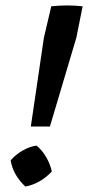

<svg xmlns="http://www.w3.org/2000/svg" viewBox="-20 -680 323 704"><path d="M283 -657 260 -542 163 -216H93L141 -542L168 -657Q226 -663 283 -657ZM114 -146Q134 -130 149 -104.5Q164 -79 170 -51Q127 -6 73 4Q28 -38 19 -92Q37 -113 63 -128Q89 -143 114 -146Z"/></svg>

Font: Piazzolla SC SemiBold
Style: Italic
Weight: 600
Italic angle: -11.3°
Designer: Juan Pablo del Peral
Foundry: Huerta Tipografica
Version: Version 1.330